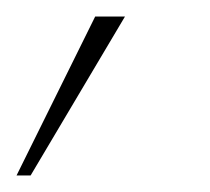

<svg xmlns="http://www.w3.org/2000/svg" viewBox="-57 -91 254 232"><path d="M58 -71H94L-20 121H-37Z"/></svg>

Font: Fixel Italic Variable 20240409 Display Thin
Style: Italic
Weight: 100
Italic angle: -10°
Designer: AlfaBravo + MacPaw
Foundry: Kyrylo Tkachov, Marchela Mozhyna, Serhii Makarenko, Maria Weinstein, Zakhar Kryvoshyya
Version: Version 1.211;Glyphs 3.2 (3225)